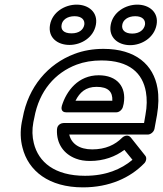

<svg xmlns="http://www.w3.org/2000/svg" viewBox="-20 -774 704 829"><path d="M552 -84C503 -43 437 -15 347 -15C216 -15 146 -74 126 -156C119 -184 118 -214 124 -246L128 -265C149 -382 218 -460 311 -495C343 -507 379 -513 418 -513C539 -513 596 -458 610 -377C615 -348 615 -315 608 -278L602 -243H256C246 -243 227 -237 226 -215C223 -152 257 -108 308 -89C326 -82 346 -79 369 -79C428 -79 479 -98 517 -127ZM279 -193H618C629 -193 644 -203 647 -218L658 -278C665 -320 666 -358 660 -393C643 -494 566 -563 427 -563C383 -563 340 -556 301 -541C187 -498 102 -399 78 -265L74 -246C67 -208 68 -171 77 -137C102 -36 191 35 338 35C452 35 542 -6 603 -69C611 -77 615 -93 607 -102L545 -180C533 -195 515 -187 507 -179C477 -149 436 -129 378 -129C322 -129 288 -154 279 -193ZM514 -326C527 -400 485 -449 406 -449C318 -449 267 -382 247 -317C244 -307 244 -289 266 -289H482C497 -289 509 -303 511 -314ZM465 -339H306C324 -375 350 -399 397 -399C448 -399 467 -377 465 -339ZM289 -630C254 -630 242 -646 246 -667C249 -687 269 -704 302 -704C334 -704 347 -687 344 -667C340 -646 322 -630 289 -630ZM280 -580C331 -580 384 -612 394 -667C404 -721 362 -754 311 -754C260 -754 206 -722 196 -667C186 -611 229 -580 280 -580ZM551 -629C518 -629 504 -646 508 -667C511 -687 531 -704 564 -704C596 -704 609 -687 606 -667C602 -646 583 -629 551 -629ZM542 -579C593 -579 646 -612 656 -667C666 -721 624 -754 573 -754C522 -754 468 -722 458 -667C448 -612 490 -579 542 -579Z"/></svg>

Font: Asimov
Style: WidOuIt
Weight: 500
Designer: Google
Version: Version 2.000980; 2014